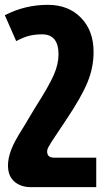

<svg xmlns="http://www.w3.org/2000/svg" viewBox="-23 -535 446 794"><path d="M375 239V117H201Q172 117 172 92Q172 82 178 72Q184 62 191 50L251 -40Q314 -134 339 -195Q364 -256 364 -320Q364 -408 312 -461.5Q260 -515 175 -515Q80 -515 -3 -472L44 -365Q76 -382 100 -387.5Q124 -393 151 -393Q219 -393 219 -310Q219 -270 199.5 -225Q180 -180 120 -86L74 -9Q36 50 23 85Q10 120 10 149Q10 193 36.5 216Q63 239 105 239Z"/></svg>

Font: Noto Sans Armenian ExtraCondensed Extra
Style: Regular
Weight: 800
Width: 3
Designer: Monotype Design Team
Foundry: Monotype Imaging Inc.
Version: Version 1.901